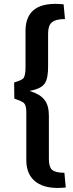

<svg xmlns="http://www.w3.org/2000/svg" viewBox="-20 -790 370 978"><path d="M311 -693Q264 -693 244 -676Q225 -660 225 -619V-456Q226 -391 208 -365Q189 -337 130 -327Q185 -310 207 -281Q229 -253 229 -200V20Q229 60 245 75Q262 90 308 90L315 165Q216 176 163 137Q114 100 114 26V-220Q114 -254 101 -266Q92 -274 53 -288L52 -370Q89 -381 98 -390Q110 -403 110 -445V-634Q111 -788 304 -768Z"/></svg>

Font: Taylor Sans Upright Semi Bold
Style: Regular
Weight: 600
Italic angle: -8°
Designer: Natanael Gama
Version: Version 1.001 September 8, 2015